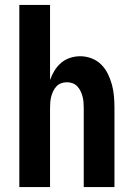

<svg xmlns="http://www.w3.org/2000/svg" viewBox="-20 -755 540 775"><path d="M58 0V-735H182V-432Q189 -452 200 -470Q211 -488 227 -501.5Q243 -515 263 -521.5Q283 -528 304 -528Q327 -528 349.5 -519.5Q372 -511 388.5 -494.5Q405 -478 415.5 -456.5Q426 -435 432 -412.5Q438 -390 440 -366.5Q442 -343 442 -320V0H318V-320Q318 -332 317 -343.5Q316 -355 313 -366Q310 -377 305 -387.5Q300 -398 292 -406.5Q284 -415 273 -419Q262 -423 250 -423Q238 -423 227 -419Q216 -415 208 -406.5Q200 -398 195 -387.5Q190 -377 187 -366Q184 -355 183 -343.5Q182 -332 182 -320V0Z"/></svg>

Font: Iosevka Extrabold
Style: Regular
Weight: 800
Monospace: yes
Designer: Belleve Invis
Foundry: Belleve Invis
Version: Version 32.5.0; ttfautohint (v1.8.4)